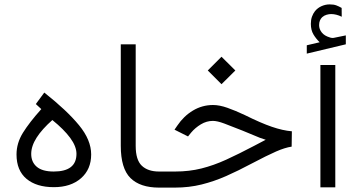

<svg xmlns="http://www.w3.org/2000/svg" viewBox="-20 -854 1626 874"><path d="M181.6 -432.6Q284.7 -351.1 339.8 -283.9Q395 -216.8 395 -150.9Q395 -83 348.6 -42.5Q302.2 -2 225.1 -2Q146 -2 100.6 -40Q55.2 -78.1 55.2 -150.9Q55.2 -202.6 84.5 -249.8Q113.8 -296.9 168 -357.4L143.1 -380.4ZM218.3 -307.6Q171.4 -266.1 146.7 -227.5Q122.1 -189 122.1 -153.3Q122.1 -116.2 147.5 -94.7Q172.9 -73.2 224.6 -73.2Q328.1 -73.2 328.1 -153.8Q328.1 -187.5 299.6 -226.3Q271 -265.1 218.3 -307.6Z M717.3 0H704.1Q617.7 0 573.7 -43.7Q529.8 -87.4 529.8 -190.4V-652.3H597.7V-189.9Q597.7 -126 625.5 -99.6Q653.3 -73.2 704.1 -73.2H717.3Z M925.8 -533.2 988.3 -595.7 1051.3 -533.2 988.3 -470.7ZM697.8 0V-73.2H777.3Q841.8 -73.2 897.2 -87.2Q952.6 -101.1 1009.8 -127.2Q1066.9 -153.3 1135.7 -189.5L1189.5 -217.8Q1172.4 -223.1 1162.8 -226.8Q1153.3 -230.5 1137 -237.5Q1120.6 -244.6 1083 -259.8Q1033.2 -279.8 1001 -291.7Q968.8 -303.7 949.2 -303.7Q920.4 -303.7 894.5 -288.1Q868.7 -272.5 850.1 -250.5L835.9 -232.9L774.4 -263.7L787.1 -282.2Q816.4 -325.7 858.4 -350.8Q900.4 -376 949.7 -376Q979 -376 1015.1 -363.3Q1051.3 -350.6 1094.7 -330.1Q1167.5 -293.9 1217.3 -276.9Q1267.1 -259.8 1308.6 -256.3L1307.6 -186.5Q1277.3 -182.1 1236.6 -164.3Q1195.8 -146.5 1124.5 -108.9Q1064.9 -77.1 1009.8 -52.7Q954.6 -28.3 897.7 -14.2Q840.8 0 775.9 0Z M1435.1 -661.6Q1418.5 -677.7 1406.7 -697.5Q1395 -717.3 1395 -745.6Q1395 -763.7 1400.1 -778.1Q1405.3 -792.5 1414.1 -803.7Q1426.3 -818.4 1444.1 -826.2Q1461.9 -834 1480.5 -834Q1499 -834 1510.7 -829.6Q1522.5 -825.2 1535.2 -817.9L1535.6 -777.8Q1510.7 -790 1487.3 -790Q1478 -790 1466.8 -786.9Q1455.6 -783.7 1446.8 -775.9Q1440.4 -770 1436.5 -761Q1432.6 -752 1432.6 -739.3Q1432.6 -721.7 1444.6 -706.3Q1456.5 -690.9 1481.4 -683.6Q1483.4 -683.1 1486.3 -682.1Q1489.3 -681.2 1493.2 -681.2Q1496.6 -681.2 1499 -681.6L1554.2 -692.9V-652.3L1376.5 -609.9V-647.9ZM1438.5 -558.2H1506.3V-1.4H1438.5Z"/></svg>

Font: Vazir Light WOL-UI
Style: Light-WOL-UI
Weight: 300
Designer: Saber Rastikerdar
Foundry: Saber Rastikerdar
Version: Version 30.1.0